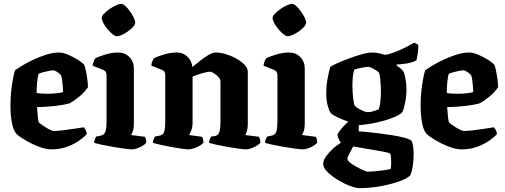

<svg xmlns="http://www.w3.org/2000/svg" viewBox="-20 -771 2604 991"><path d="M247 0Q221 0 191 -10Q161 -20 133 -35Q105 -50 85.5 -63.5Q66 -77 61 -85Q47 -104 40.5 -142Q34 -180 34 -224Q34 -280 41.5 -331.5Q49 -383 58 -409Q71 -418 96.5 -433.5Q122 -449 154.5 -464Q187 -479 221 -489.5Q255 -500 285 -500Q304 -500 330.5 -489Q357 -478 381 -463Q405 -448 415 -436Q419 -426 423.5 -404.5Q428 -383 431 -359.5Q434 -336 434 -321Q415 -293 387 -270.5Q359 -248 340 -238Q309 -229 263.5 -224Q218 -219 171 -218Q173 -187 175.5 -165Q178 -143 181 -139Q183 -136 198.5 -125Q214 -114 231.5 -104.5Q249 -95 259 -95Q275 -95 304.5 -98.5Q334 -102 363.5 -106.5Q393 -111 413 -114Q417 -109 422 -100Q427 -91 428 -79Q416 -65 389.5 -46Q363 -27 326 -13.5Q289 0 247 0ZM227 -287Q245 -287 270.5 -289.5Q296 -292 306 -296Q305 -314 302.5 -341Q300 -368 296 -380Q291 -389 277 -398.5Q263 -408 255 -408Q247 -408 232 -405Q217 -402 202 -398Q187 -394 179 -390Q174 -372 171.5 -344.5Q169 -317 169 -291Q180 -289 196 -288Q212 -287 227 -287Z M661 0Q651 0 624.5 -3.5Q598 -7 565.5 -12.5Q533 -18 505 -24Q477 -30 466 -34Q466 -42 469.5 -51Q473 -60 476 -66L500 -71Q516 -74 523 -88.5Q530 -103 530 -151V-383Q530 -403 513 -410L458 -432Q460 -446 464.5 -456.5Q469 -467 473 -471Q489 -479 523.5 -489.5Q558 -500 590 -500Q625 -500 648 -476.5Q671 -453 671 -417V-131Q671 -110 666 -95Q661 -80 657 -74L728 -65Q731 -61 733 -52.5Q735 -44 735 -35Q730 -27 717 -19Q704 -11 688.5 -5.5Q673 0 661 0ZM582 -584Q574 -584 561 -594.5Q548 -605 535 -620.5Q522 -636 513.5 -652Q505 -668 505 -679Q505 -688 516.5 -700Q528 -712 545 -724Q562 -736 578.5 -743.5Q595 -751 605 -751Q615 -751 627 -740Q639 -729 650.5 -713Q662 -697 670 -681Q678 -665 678 -654Q678 -642 660.5 -625.5Q643 -609 620 -596.5Q597 -584 582 -584Z M953 0Q943 0 918 -3.5Q893 -7 863 -12.5Q833 -18 807 -24Q781 -30 769 -34Q769 -42 772.5 -51Q776 -60 779 -66L804 -71Q820 -74 826.5 -88.5Q833 -103 833 -151V-383Q833 -392 829.5 -399.5Q826 -407 817 -410L761 -432Q762 -446 767 -456.5Q772 -467 775 -471Q791 -479 825.5 -489.5Q860 -500 893 -500Q925 -500 947.5 -478.5Q970 -457 973 -425Q991 -440 1013 -457.5Q1035 -475 1056.5 -487.5Q1078 -500 1094 -500Q1117 -500 1145.5 -491.5Q1174 -483 1200 -468.5Q1226 -454 1242.5 -436.5Q1259 -419 1259 -401V-131Q1259 -110 1254.5 -95Q1250 -80 1246 -74L1317 -65Q1319 -61 1321.5 -52.5Q1324 -44 1324 -35Q1319 -27 1305.5 -19Q1292 -11 1276.5 -5.5Q1261 0 1250 0Q1240 0 1213.5 -3.5Q1187 -7 1155.5 -12.5Q1124 -18 1097 -24Q1070 -30 1059 -34Q1059 -42 1062.5 -51Q1066 -60 1069 -66L1090 -69Q1105 -72 1111.5 -87.5Q1118 -103 1118 -151V-350Q1118 -362 1107.5 -373.5Q1097 -385 1084 -393Q1071 -401 1065 -401Q1055 -401 1037 -396.5Q1019 -392 1001.5 -386Q984 -380 974 -376V-138Q974 -117 968 -99.5Q962 -82 956 -74L1023 -65Q1026 -61 1028 -52.5Q1030 -44 1030 -35Q1025 -27 1011 -19Q997 -11 981 -5.5Q965 0 953 0Z M1543 0Q1533 0 1506.5 -3.5Q1480 -7 1447.5 -12.5Q1415 -18 1387 -24Q1359 -30 1348 -34Q1348 -42 1351.5 -51Q1355 -60 1358 -66L1382 -71Q1398 -74 1405 -88.5Q1412 -103 1412 -151V-383Q1412 -403 1395 -410L1340 -432Q1342 -446 1346.5 -456.5Q1351 -467 1355 -471Q1371 -479 1405.5 -489.5Q1440 -500 1472 -500Q1507 -500 1530 -476.5Q1553 -453 1553 -417V-131Q1553 -110 1548 -95Q1543 -80 1539 -74L1610 -65Q1613 -61 1615 -52.5Q1617 -44 1617 -35Q1612 -27 1599 -19Q1586 -11 1570.5 -5.5Q1555 0 1543 0ZM1464 -584Q1456 -584 1443 -594.5Q1430 -605 1417 -620.5Q1404 -636 1395.5 -652Q1387 -668 1387 -679Q1387 -688 1398.5 -700Q1410 -712 1427 -724Q1444 -736 1460.5 -743.5Q1477 -751 1487 -751Q1497 -751 1509 -740Q1521 -729 1532.5 -713Q1544 -697 1552 -681Q1560 -665 1560 -654Q1560 -642 1542.5 -625.5Q1525 -609 1502 -596.5Q1479 -584 1464 -584Z M1834 200Q1817 200 1786.5 188.5Q1756 177 1724.5 158Q1693 139 1670.5 117Q1648 95 1648 75Q1648 57 1663 36Q1678 15 1699 -4Q1720 -23 1739 -34Q1734 -42 1728 -54Q1722 -66 1722 -74Q1722 -80 1731 -92.5Q1740 -105 1753 -119Q1766 -133 1778 -143Q1749 -153 1721.5 -166Q1694 -179 1687 -188Q1679 -198 1671.5 -225.5Q1664 -253 1664 -285Q1664 -330 1671 -366.5Q1678 -403 1685 -426Q1695 -433 1721.5 -445Q1748 -457 1781.5 -469.5Q1815 -482 1847.5 -491Q1880 -500 1903 -500Q1918 -500 1936 -496Q1954 -492 1967 -488Q1990 -491 2019.5 -502.5Q2049 -514 2076 -528Q2103 -542 2118 -551L2139 -540Q2140 -521 2136.5 -497.5Q2133 -474 2129 -459Q2107 -448 2080 -443.5Q2053 -439 2027 -438V-433Q2034 -428 2045.5 -419.5Q2057 -411 2064 -399Q2070 -383 2074 -358.5Q2078 -334 2078 -311Q2078 -276 2071.5 -242.5Q2065 -209 2056 -191Q2045 -179 2011 -165Q1977 -151 1930 -140Q1883 -129 1832 -125L1831 -93Q1840 -93 1867 -90.5Q1894 -88 1930 -83.5Q1966 -79 2002 -73.5Q2038 -68 2066 -60.5Q2094 -53 2105 -44Q2110 -31 2112.5 -12.5Q2115 6 2115 21Q2115 53 2110.5 85Q2106 117 2097 135Q2080 151 2039.5 165.5Q1999 180 1944.5 190Q1890 200 1834 200ZM1878 -192Q1892 -192 1909 -197.5Q1926 -203 1935 -207Q1940 -220 1943 -245.5Q1946 -271 1946 -299Q1946 -330 1943 -359Q1940 -388 1936 -396Q1933 -400 1922.5 -407Q1912 -414 1900 -420Q1888 -426 1882 -426Q1870 -426 1847.5 -421.5Q1825 -417 1809 -412Q1804 -400 1801.5 -377.5Q1799 -355 1799 -330Q1799 -295 1803 -263Q1807 -231 1811 -226Q1815 -220 1828 -212Q1841 -204 1855.5 -198Q1870 -192 1878 -192ZM1879 115Q1893 115 1915 113Q1937 111 1959.5 108Q1982 105 1996 101Q1998 96 1998.5 84Q1999 72 1999 64Q1999 52 1998 40.5Q1997 29 1994 22Q1992 19 1974 15Q1956 11 1929.5 6.5Q1903 2 1876.5 -2.5Q1850 -7 1829.5 -10.5Q1809 -14 1803 -15Q1794 1 1783.5 21Q1773 41 1773 49Q1773 57 1786.5 68Q1800 79 1819 89.5Q1838 100 1855 107.5Q1872 115 1879 115Z M2364 0Q2338 0 2308 -10Q2278 -20 2250 -35Q2222 -50 2202.5 -63.5Q2183 -77 2178 -85Q2164 -104 2157.5 -142Q2151 -180 2151 -224Q2151 -280 2158.5 -331.5Q2166 -383 2175 -409Q2188 -418 2213.5 -433.5Q2239 -449 2271.5 -464Q2304 -479 2338 -489.5Q2372 -500 2402 -500Q2421 -500 2447.5 -489Q2474 -478 2498 -463Q2522 -448 2532 -436Q2536 -426 2540.5 -404.5Q2545 -383 2548 -359.5Q2551 -336 2551 -321Q2532 -293 2504 -270.5Q2476 -248 2457 -238Q2426 -229 2380.5 -224Q2335 -219 2288 -218Q2290 -187 2292.5 -165Q2295 -143 2298 -139Q2300 -136 2315.5 -125Q2331 -114 2348.5 -104.5Q2366 -95 2376 -95Q2392 -95 2421.5 -98.5Q2451 -102 2480.5 -106.5Q2510 -111 2530 -114Q2534 -109 2539 -100Q2544 -91 2545 -79Q2533 -65 2506.5 -46Q2480 -27 2443 -13.5Q2406 0 2364 0ZM2344 -287Q2362 -287 2387.5 -289.5Q2413 -292 2423 -296Q2422 -314 2419.5 -341Q2417 -368 2413 -380Q2408 -389 2394 -398.5Q2380 -408 2372 -408Q2364 -408 2349 -405Q2334 -402 2319 -398Q2304 -394 2296 -390Q2291 -372 2288.5 -344.5Q2286 -317 2286 -291Q2297 -289 2313 -288Q2329 -287 2344 -287Z"/></svg>

Font: Texturina 72pt ExtraBold
Style: Regular
Weight: 800
Designer: Guillermo Torres Carreño
Foundry: Omnibus-Type
Version: Version 1.002; ttfautohint (v1.8.3)